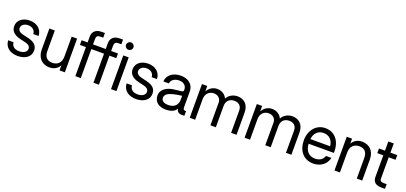

<svg xmlns="http://www.w3.org/2000/svg" viewBox="25 -1738 5830 2759"><g transform="rotate(20 2940.0 -358.5)"><path d="M241.2 11.7C353.5 11.7 438.5 -44.9 438.5 -140.6C438.5 -214.8 393.6 -260.3 294.9 -283.7L211.9 -303.2C162.1 -314.9 131.8 -337.9 131.8 -377C131.8 -420.9 172.4 -456.1 235.8 -456.1C302.2 -456.1 344.7 -416 345.7 -361.3H426.8C423.8 -463.9 343.3 -527.3 235.8 -527.3C125.5 -527.3 48.8 -464.8 48.8 -377C48.8 -301.8 98.6 -252.9 194.3 -230.5L277.3 -210.9C323.2 -200.2 355 -177.7 355 -138.7C355 -92.8 310.5 -59.6 239.3 -59.6C167 -59.6 125 -92.8 119.1 -154.3H37.1C43.9 -42 130.9 11.7 241.2 11.7Z M725.6 9.8C791 9.8 843.3 -17.1 878.9 -75.7V0H960V-515.6H877V-213.9C877 -109.9 816.4 -66.4 741.2 -66.4C664.1 -66.4 619.1 -111.8 619.1 -201.2V-515.6H536.1V-195.3C536.1 -58.1 621.6 9.8 725.6 9.8Z M1120.6 -607.4V-515.6H1028.8V-444.3H1120.6V0H1203.6V-444.3H1308.1V-515.6H1203.6V-594.7C1203.6 -639.2 1220.2 -656.2 1264.2 -656.2H1308.1V-727.5H1256.3C1172.9 -727.5 1120.6 -681.2 1120.6 -607.4Z M1397.5 -607.4V-515.6H1305.7V-444.3H1397.5V0H1480.5V-444.3H1585V-515.6H1480.5V-594.7C1480.5 -639.2 1497.1 -656.2 1541 -656.2H1585V-727.5H1533.2C1449.7 -727.5 1397.5 -681.2 1397.5 -607.4Z M1666 0H1749V-515.6H1666ZM1707.5 -616.2C1738.8 -616.2 1764.2 -641.6 1764.2 -672.9C1764.2 -704.1 1738.8 -729.5 1707.5 -729.5C1676.3 -729.5 1650.9 -704.1 1650.9 -672.9C1650.9 -641.6 1676.3 -616.2 1707.5 -616.2Z M2051.8 11.7C2164.1 11.7 2249 -44.9 2249 -140.6C2249 -214.8 2204.1 -260.3 2105.5 -283.7L2022.5 -303.2C1972.7 -314.9 1942.4 -337.9 1942.4 -377C1942.4 -420.9 1982.9 -456.1 2046.4 -456.1C2112.8 -456.1 2155.3 -416 2156.2 -361.3H2237.3C2234.4 -463.9 2153.8 -527.3 2046.4 -527.3C1936 -527.3 1859.4 -464.8 1859.4 -377C1859.4 -301.8 1909.2 -252.9 2004.9 -230.5L2087.9 -210.9C2133.8 -200.2 2165.5 -177.7 2165.5 -138.7C2165.5 -92.8 2121.1 -59.6 2049.8 -59.6C1977.5 -59.6 1935.5 -92.8 1929.7 -154.3H1847.7C1854.5 -42 1941.4 11.7 2051.8 11.7Z M2503.9 7.8C2601.1 7.8 2647.9 -30.8 2665 -63.5H2667C2673.8 -21 2701.7 0 2747.1 0H2787.6V-72.3H2773.4C2750 -72.3 2741.2 -84 2741.2 -115.2V-355.5C2741.2 -457.5 2665 -525.4 2544.9 -525.4C2422.9 -525.4 2339.4 -455.6 2335 -361.3H2419.4C2423.3 -412.6 2473.1 -452.1 2544.9 -452.1C2617.2 -452.1 2659.2 -411.1 2659.2 -351.6C2659.2 -328.1 2649.9 -319.8 2625.5 -317.9C2592.3 -314.9 2557.1 -310.5 2508.3 -303.7C2434.1 -293.5 2324.2 -250 2324.2 -144C2324.2 -42.5 2401.4 7.8 2503.9 7.8ZM2515.6 -66.4C2449.7 -66.4 2409.2 -92.3 2409.2 -139.2C2409.2 -190.9 2454.6 -218.3 2533.2 -237.8C2580.1 -250 2620.1 -253.4 2659.2 -259.3V-195.3C2659.2 -127.9 2617.2 -66.4 2515.6 -66.4Z M2869.6 0H2952.6V-314.5C2952.6 -403.3 3012.2 -449.2 3077.1 -449.2C3139.6 -449.2 3186 -408.2 3186 -346.7V0H3269V-328.1C3269 -397.9 3314.9 -449.2 3390.6 -449.2C3449.7 -449.2 3502.4 -418 3502.4 -337.9V0H3585.4V-337.9C3585.4 -464.8 3508.3 -525.4 3414.1 -525.4C3337.4 -525.4 3279.8 -485.4 3251.5 -432.6C3230 -484.4 3174.3 -525.4 3103.5 -525.4C3040.5 -525.4 2983.4 -492.7 2950.7 -432.1V-515.6H2869.6Z M3708.5 0H3791.5V-314.5C3791.5 -403.3 3851.1 -449.2 3916 -449.2C3978.5 -449.2 4024.9 -408.2 4024.9 -346.7V0H4107.9V-328.1C4107.9 -397.9 4153.8 -449.2 4229.5 -449.2C4288.6 -449.2 4341.3 -418 4341.3 -337.9V0H4424.3V-337.9C4424.3 -464.8 4347.2 -525.4 4252.9 -525.4C4176.3 -525.4 4118.7 -485.4 4090.3 -432.6C4068.8 -484.4 4013.2 -525.4 3942.4 -525.4C3879.4 -525.4 3822.3 -492.7 3789.6 -432.1V-515.6H3708.5Z M4760.3 11.7C4872.6 11.7 4960.4 -55.7 4980 -154.3H4897C4881.3 -100.6 4833.5 -63.5 4760.3 -63.5C4662.6 -63.5 4606.9 -132.8 4603 -233.9H4988.8V-256.8C4988.8 -417 4897.9 -527.3 4754.4 -527.3C4617.7 -527.3 4521 -413.6 4521 -256.8C4521 -101.6 4608.9 11.7 4760.3 11.7ZM4604 -305.2C4612.8 -396 4669.9 -453.1 4754.4 -453.1C4839.4 -453.1 4897 -396 4905.8 -305.2Z M5166.5 -301.8C5166.5 -405.8 5227.1 -449.2 5302.2 -449.2C5379.4 -449.2 5424.3 -403.8 5424.3 -314.5V0H5507.3V-320.3C5507.3 -457.5 5421.9 -525.4 5317.9 -525.4C5252.4 -525.4 5200.2 -498.5 5164.6 -439.9V-515.6H5083.5V0H5166.5Z M5668 -656.2V-515.6H5576.2V-444.3H5668V-116.2C5668 -38.6 5711.4 0 5799.8 0H5855.5V-71.3H5807.6C5765.1 -71.3 5751 -85 5751 -125V-444.3H5855.5V-515.6H5751V-656.2Z"/></g></svg>

Font: Raveo Display Display
Style: Regular
Weight: 400
Designer: Jakub Foglar, Rasmus Andersson (Inter)
Foundry: Jakubfoglar.com
Version: Version 1.100;Glyphs 3.2.3 (3260)